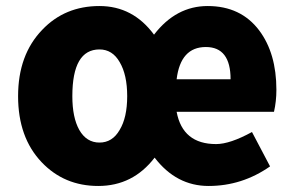

<svg xmlns="http://www.w3.org/2000/svg" viewBox="-20 -603 978 637"><path d="M118 -65Q40 -147 40 -284Q40 -421 120 -504Q195 -583 310 -583Q421 -583 491 -488Q564 -583 669 -583Q779 -583 840 -502Q897 -426 897 -305Q897 -267 889 -232H566Q586 -125 697 -125Q743 -125 816 -165L876 -51Q783 14 672 14Q565 14 493 -80Q421 14 306 14Q193 14 118 -65ZM377 -172Q402 -213 402 -284Q402 -355 377 -397Q353 -439 310 -439Q220 -439 220 -284Q220 -213 243 -172Q267 -130 310 -130Q353 -130 377 -172ZM745 -340Q745 -447 663 -447Q579 -447 566 -340Z"/></svg>

Font: Source Han Sans CN Heavy
Style: Bold
Weight: 900
Designer: Ryoko NISHIZUKA (kana & ideographs); Paul D. Hunt (Latin, Greek & Cyrillic); Wenlong ZHANG (bopomofo); Sandoll Communica
Foundry: Adobe Systems Incorporated
Version: Version 1.000;PS 1;hotconv 1.0.78;makeotf.lib2.5.61930